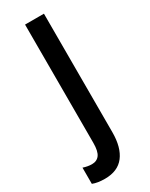

<svg xmlns="http://www.w3.org/2000/svg" viewBox="-234 -581 674 863"><g transform="rotate(-30 103.5 -150.0)"><path d="M34 240Q-4 240 -29 230V146Q-5 154 16 154Q42 154 55.5 135.5Q69 117 69 74V-540H167V75Q167 154 134 197Q101 240 34 240Z"/></g></svg>

Font: Noto Sans Condensed Medium
Style: Regular
Weight: 500
Width: 3
Designer: Monotype Design Team
Foundry: Monotype Imaging Inc.
Version: Version 2.013; ttfautohint (v1.8.4.7-5d5b)